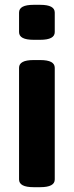

<svg xmlns="http://www.w3.org/2000/svg" viewBox="-20 -774 305 796"><path d="M147 -525Q207 -525 207 -493V-30Q207 2 147 2H119Q59 2 59 -30V-493Q59 -525 119 -525ZM147 -754Q207 -754 207 -722V-641Q207 -609 147 -609H119Q59 -609 59 -641V-722Q59 -754 119 -754Z"/></svg>

Font: Asap VF Beta
Style: Regular
Weight: 400
Designer: Pablo Cosgaya
Foundry: Pablo Cosgaya
Version: Version 1.007